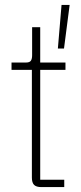

<svg xmlns="http://www.w3.org/2000/svg" viewBox="-20 -763 329 783"><path d="M149 0Q128 0 119 -9Q110 -18 110 -39V-478H27V-508H86Q101 -508 106 -515.5Q111 -523 111 -538V-652H144V-508H247V-478H144V-30H242V0ZM241 -565H216L231 -743H264Z"/></svg>

Font: IBM Plex Sans Condensed ExtraLight
Style: Regular
Weight: 200
Width: 3
Designer: Mike Abbink, Paul van der Laan, Pieter van Rosmalen
Foundry: Bold Monday
Version: Version 1.3